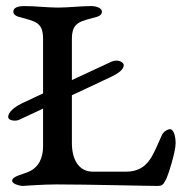

<svg xmlns="http://www.w3.org/2000/svg" viewBox="-20 -611 631 633"><path d="M43 -216 122 -253V-129C122 -92 109 -60 75 -45C53 -35 20 -30 20 -15C20 -5 42 1 53 2C60 2 119 -3 166 -3C272 -3 461 2 498 2C515 2 518 -2 526 -17C534 -30 559 -111 559 -138C559 -166 551 -185 541 -185C532 -185 519 -177 514 -166C485 -105 472 -45 395 -45H286C238 -45 217 -88 217 -139V-297L345 -357C372 -370 388 -382 388 -397C388 -405 369 -418 346 -407L217 -347V-482C217 -539 244 -540 301 -556C310 -559 316 -564 316 -573C316 -585 296 -591 281 -591C247 -591 206 -586 171 -586C135 -586 99 -591 60 -591C38 -591 24 -585 24 -573C24 -564 31 -559 40 -556C97 -540 122 -539 122 -482V-303L60 -274C31 -261 7 -243 7 -225C7 -214 30 -210 43 -216Z"/></svg>

Font: EB Garamond SC 08
Style: Regular
Weight: 400
Version: Version 0.016